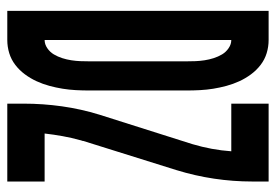

<svg xmlns="http://www.w3.org/2000/svg" viewBox="-138 -638 775 540"><g transform="rotate(90 250.0 -367.5)"><path d="M10 0V-735H92Q111 -735 129 -729.5Q147 -724 162 -712.5Q177 -701 188.5 -685.5Q200 -670 208 -652.5Q216 -635 221 -616.5Q226 -598 229 -579.5Q232 -561 233 -542Q234 -523 234 -504V-231Q234 -212 233 -193Q232 -174 229 -155.5Q226 -137 221 -118.5Q216 -100 208 -82.5Q200 -65 188.5 -49.5Q177 -34 162 -22.5Q147 -11 129 -5.5Q111 0 92 0ZM92 -105Q104 -105 115 -112.5Q126 -120 132.5 -131Q139 -142 143 -154.5Q147 -167 149 -180Q151 -193 151.5 -205.5Q152 -218 152 -231V-504Q152 -517 151.5 -529.5Q151 -542 149 -555Q147 -568 143 -580.5Q139 -593 132.5 -604Q126 -615 115 -622.5Q104 -630 92 -630ZM271 0V-46Q271 -100 278.5 -153.5Q286 -207 302 -259L385 -521Q393 -548 398 -575Q403 -602 405 -630H271V-735H490V-689Q490 -635 482 -581.5Q474 -528 458 -476L376 -214Q376 -212 375.5 -210.5Q375 -209 374 -207V-206Q367 -181 362.5 -156Q358 -131 355 -105H490V0Z"/></g></svg>

Font: Iosevka Curly Extrabold
Style: Regular
Weight: 800
Monospace: yes
Designer: Belleve Invis
Foundry: Belleve Invis
Version: Version 22.1.2; ttfautohint (v1.8.4)